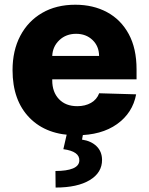

<svg xmlns="http://www.w3.org/2000/svg" viewBox="-20 -573 643 828"><path d="M310 10.3Q181.5 10.3 107.8 -64.6Q34.1 -139.6 34.1 -270.6Q34.1 -355.1 67.5 -418.5Q100.9 -481.9 161.6 -517.2Q222.3 -552.6 304.7 -552.6Q382.1 -552.6 441.8 -520.4Q501.4 -488.3 535.2 -426.1Q568.9 -364 568.9 -274.1V-230.8H205.3V-226.2Q205.3 -176.1 234.2 -145.6Q263.1 -115.1 313.2 -115.1Q347.3 -115.1 372.5 -129.4Q397.7 -143.8 407.7 -170.8L567.1 -166.2Q552.2 -85.9 484.7 -37.8Q417.3 10.3 310 10.3ZM205.3 -331.7H407.3Q407 -373.6 379.1 -400.4Q351.2 -427.2 308.2 -427.2Q264.9 -427.2 236 -399.9Q207 -372.5 205.3 -331.7ZM269.9 -2.8H339.5L333.8 29.1Q372.9 34.8 396.3 57.5Q419.7 80.3 420.1 116.1Q420.5 171.2 367.4 203.5Q314.3 235.8 219.8 235.8L219.1 164.4Q267.8 164.4 294.4 153.4Q321 142.4 322.1 120Q324.2 79.9 253.2 70.3Z"/></svg>

Font: Inter UI Extra Bold
Style: Regular
Weight: 800
Designer: Rasmus Andersson
Foundry: rsms
Version: 3.2;8d6f07862